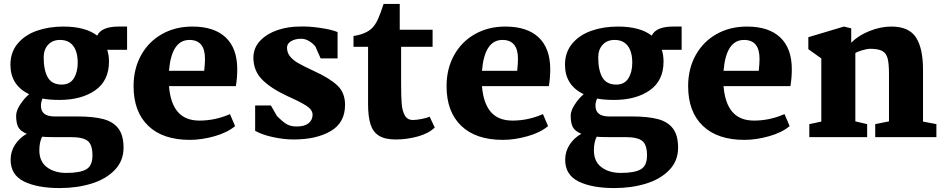

<svg xmlns="http://www.w3.org/2000/svg" viewBox="-20 -697 4803 976"><path d="M474 -516Q496 -562 583 -562H626V-444H525Q534 -417 534 -384Q534 -287 464 -238Q394 -189 282 -189Q232 -189 196 -196Q188 -177 188 -161Q188 -132 205.5 -118.5Q223 -105 258 -105H373Q455 -105 505.5 -91.5Q556 -78 582 -43.5Q608 -9 608 54Q608 121 563 167.5Q518 214 444.5 236.5Q371 259 284 259Q170 259 102 225.5Q34 192 34 115Q34 73 56.5 38.5Q79 4 116 -17Q84 -30 73 -50.5Q62 -71 62 -109Q62 -134 82.5 -165.5Q103 -197 128 -218Q33 -264 33 -368Q33 -431 69.5 -475Q106 -519 167 -540.5Q228 -562 302 -562Q414 -562 474 -516ZM202 -405Q202 -340 223 -303.5Q244 -267 294 -267Q335 -267 355 -298.5Q375 -330 375 -378Q375 -434 352 -464Q329 -494 285 -494Q247 -494 224.5 -469.5Q202 -445 202 -405ZM180 67Q180 124 218.5 153Q257 182 317 182Q386 182 418 164Q450 146 450 93Q450 39 426 19.5Q402 0 340 0H254Q212 0 194 -2Q180 26 180 67Z M1186 -345Q1186 -301 1179 -259H839Q846 -172 884 -128Q922 -84 994 -84Q1074 -84 1149 -117L1175 -56Q1136 -23 1070.5 -4.5Q1005 14 945 14Q808 14 733.5 -57.5Q659 -129 659 -259Q659 -347 697 -416Q735 -485 803 -523.5Q871 -562 958 -562Q1069 -562 1127.5 -506.5Q1186 -451 1186 -345ZM839 -337H1018Q1022 -373 1022 -398Q1022 -494 943 -494Q852 -494 839 -337Z M1357 -161 1388 -107Q1417 -78 1437 -66Q1457 -54 1489 -54Q1528 -54 1548.5 -70.5Q1569 -87 1569 -115Q1568 -140 1536.5 -160Q1505 -180 1442 -208Q1356 -248 1312 -293Q1268 -338 1268 -405Q1269 -456 1304 -491.5Q1339 -527 1392 -544.5Q1445 -562 1502 -562Q1547 -564 1606 -555.5Q1665 -547 1696 -534V-400H1610L1583 -461Q1569 -478 1550 -489Q1531 -500 1511 -500Q1480 -500 1459.5 -487.5Q1439 -475 1439 -455Q1439 -429 1454.5 -410Q1470 -391 1497 -375.5Q1524 -360 1576 -336Q1655 -300 1694.5 -263Q1734 -226 1734 -164Q1734 -73 1661 -30.5Q1588 12 1473 12Q1423 12 1367.5 0Q1312 -12 1277 -32V-161Z M2012 -546H2179V-459H2019V-271Q2019 -205 2022 -169Q2025 -133 2038 -110Q2051 -87 2079 -87Q2097 -87 2124.5 -92.5Q2152 -98 2164 -104L2190 -49Q2160 -19 2104.5 -3.5Q2049 12 1992 12Q1937 12 1906.5 -7Q1876 -26 1863.5 -65Q1851 -104 1851 -168V-459H1777V-514Q1841 -524 1871 -554Q1889 -572 1901.5 -600Q1914 -628 1930 -677H2012Z M2777 -345Q2777 -301 2770 -259H2430Q2437 -172 2475 -128Q2513 -84 2585 -84Q2665 -84 2740 -117L2766 -56Q2727 -23 2661.5 -4.5Q2596 14 2536 14Q2399 14 2324.5 -57.5Q2250 -129 2250 -259Q2250 -347 2288 -416Q2326 -485 2394 -523.5Q2462 -562 2549 -562Q2660 -562 2718.5 -506.5Q2777 -451 2777 -345ZM2430 -337H2609Q2613 -373 2613 -398Q2613 -494 2534 -494Q2443 -494 2430 -337Z M3293 -516Q3315 -562 3402 -562H3445V-444H3344Q3353 -417 3353 -384Q3353 -287 3283 -238Q3213 -189 3101 -189Q3051 -189 3015 -196Q3007 -177 3007 -161Q3007 -132 3024.5 -118.5Q3042 -105 3077 -105H3192Q3274 -105 3324.5 -91.5Q3375 -78 3401 -43.5Q3427 -9 3427 54Q3427 121 3382 167.5Q3337 214 3263.5 236.5Q3190 259 3103 259Q2989 259 2921 225.5Q2853 192 2853 115Q2853 73 2875.5 38.5Q2898 4 2935 -17Q2903 -30 2892 -50.5Q2881 -71 2881 -109Q2881 -134 2901.5 -165.5Q2922 -197 2947 -218Q2852 -264 2852 -368Q2852 -431 2888.5 -475Q2925 -519 2986 -540.5Q3047 -562 3121 -562Q3233 -562 3293 -516ZM3021 -405Q3021 -340 3042 -303.5Q3063 -267 3113 -267Q3154 -267 3174 -298.5Q3194 -330 3194 -378Q3194 -434 3171 -464Q3148 -494 3104 -494Q3066 -494 3043.5 -469.5Q3021 -445 3021 -405ZM2999 67Q2999 124 3037.5 153Q3076 182 3136 182Q3205 182 3237 164Q3269 146 3269 93Q3269 39 3245 19.5Q3221 0 3159 0H3073Q3031 0 3013 -2Q2999 26 2999 67Z M4005 -345Q4005 -301 3998 -259H3658Q3665 -172 3703 -128Q3741 -84 3813 -84Q3893 -84 3968 -117L3994 -56Q3955 -23 3889.5 -4.5Q3824 14 3764 14Q3627 14 3552.5 -57.5Q3478 -129 3478 -259Q3478 -347 3516 -416Q3554 -485 3622 -523.5Q3690 -562 3777 -562Q3888 -562 3946.5 -506.5Q4005 -451 4005 -345ZM3658 -337H3837Q3841 -373 3841 -398Q3841 -494 3762 -494Q3671 -494 3658 -337Z M4155 -79V-400L4089 -447V-508L4270 -562L4307 -553V-480Q4345 -518 4401.5 -540Q4458 -562 4511 -562Q4600 -562 4636 -507Q4672 -452 4672 -342V-79L4740 -66V0H4429V-66L4499 -80V-320Q4499 -374 4492 -400.5Q4485 -427 4464.5 -438Q4444 -449 4402 -449Q4389 -449 4363 -441.5Q4337 -434 4328 -427V-80L4388 -66V0H4094V-66Z"/></svg>

Font: Martel Heavy
Style: Regular
Weight: 900
Designer: Dan Reynolds
Foundry: Dan Reynolds
Version: Version 1.001; ttfautohint (v1.1) -l 5 -r 5 -G 72 -x 0 -D la